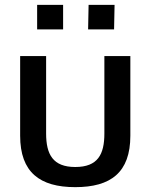

<svg xmlns="http://www.w3.org/2000/svg" viewBox="-20 -761 623 791"><path d="M290 10C436 10 517 -50 517 -202V-530H410V-211C410 -125 383 -73 290 -73C198 -73 170 -125 170 -211V-530H63V-202C63 -51 144 10 290 10ZM240 -640V-741H133V-640ZM450 -640 452 -741H345L343 -640Z"/></svg>

Font: Cheyenne Sans Medium
Style: Regular
Weight: 500
Designer: The Public Sans project authors (U.S. Web Design System), Libre Franklin designed by Pablo Impallari and Rodrigo Fuenzal
Foundry: The Cheyenne Sans Project Authors
Version: Version 2.007